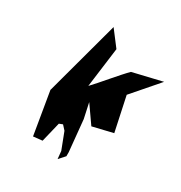

<svg xmlns="http://www.w3.org/2000/svg" viewBox="-154 -776 817 866"><g transform="rotate(30 255.0 -343.0)"><path d="M84 -276 121 -55 168 -60 193 -163 211 -170 231 -148 264 -62 268 -22 296 -53V-74L280 -237L263 -316L326 -226L431 -251L393 -429L510 -564L358 -528C325 -496 256 -411 223 -377L250 -584L189 -664Z"/></g></svg>

Font: Corrode
Style: Ita
Weight: 400
Designer: Mew Too
Version: Version 0.532